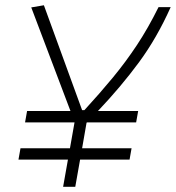

<svg xmlns="http://www.w3.org/2000/svg" viewBox="-20 -721 679 741"><path d="M76.7 -248.5 84.5 -292.5H252L100.6 -692.4L149.4 -700.7L296.9 -295.9H305.7Q365.7 -361.3 415.5 -421.6Q465.3 -481.9 508.8 -547.6Q552.2 -613.3 591.8 -693.4H638.7Q585.4 -574.2 516.1 -480.2Q446.8 -386.2 357.9 -292.5H513.2L505.4 -248.5H315.4Q314.9 -248 314 -247.1L296.9 -148.9H487.8L480 -105H289.1L270.5 0H223.6L242.2 -105H51.3L59.1 -148.9H250L267.6 -248.5Z"/></svg>

Font: Cascadia Mono NF ExtraLight
Style: Italic
Weight: 200
Italic angle: -10°
Monospace: yes
Designer: Aaron Bell
Foundry: Saja Typeworks
Version: Version 2404.023; ttfautohint (v1.8.4)